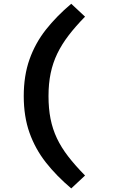

<svg xmlns="http://www.w3.org/2000/svg" viewBox="-20 -872 640 1043"><path d="M243.5 -350Q243.5 -282.5 254.5 -226.8Q265.5 -171 289 -121.2Q312.5 -71.5 350.2 -22.5Q388 26.5 442 81.5L367 151.5Q287 84 229.2 10.5Q171.5 -63 140.2 -151Q109 -239 109 -350Q109 -461 140.2 -549.2Q171.5 -637.5 229.2 -710.8Q287 -784 367 -851.5L442 -781.5Q390.5 -729 353 -680Q315.5 -631 291.2 -580.8Q267 -530.5 255.2 -474.2Q243.5 -418 243.5 -350Z"/></svg>

Font: Fira Code Light SemiBold
Style: Regular
Weight: 600
Monospace: yes
Version: Version 5.002